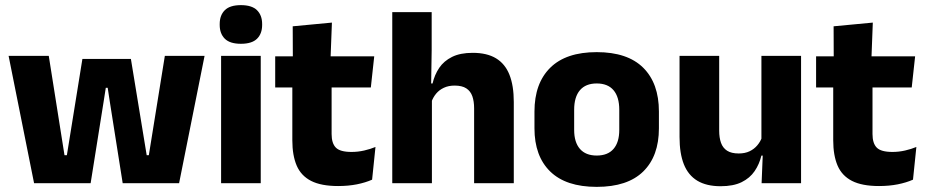

<svg xmlns="http://www.w3.org/2000/svg" viewBox="-20 -707 3570 741"><path d="M329.8 0H111.5L13.2 -491.4H168.2L228.9 -108.1H238.1L298 -479.5H485.2L546.1 -108.1H554.4L616.2 -491.4H769.5L671.2 0H453.5L404 -313.1L395.6 -368.2H388.3L379.7 -313.1Z M986.3 0H833.3V-491.4H986.3ZM909.8 -538Q867.2 -538 847.6 -557.6Q827.9 -577.3 827.9 -610.9V-614.3Q827.9 -648 847.6 -667.6Q867.2 -687.2 909.8 -687.2Q952.1 -687.2 971.9 -667.6Q991.7 -648 991.7 -614.3V-610.9Q991.7 -576.8 971.9 -557.4Q952.1 -538 909.8 -538Z M1285 11Q1219.5 11 1180.7 -8.8Q1141.9 -28.6 1125 -68Q1108.2 -107.4 1108.2 -165.5V-440.1H1259.8V-189.9Q1259.8 -153.9 1276.2 -137.3Q1292.5 -120.6 1336.8 -120.6Q1361.6 -120.6 1385.5 -126.1Q1409.4 -131.6 1429.1 -139.8L1416.1 -13.6Q1390.7 -2.3 1357.4 4.4Q1324.2 11 1285 11ZM1411.2 -369.5H1042.1V-489.6H1424.3ZM1255.6 -478.7H1110.2L1109.7 -605.5L1261 -619.8Z M1962.9 0H1809.8V-288.8Q1809.8 -315.9 1802.9 -335.6Q1795.9 -355.4 1779.6 -366Q1763.3 -376.7 1734.5 -376.7Q1710.9 -376.7 1692.9 -368.2Q1675 -359.8 1663.2 -345.6Q1651.4 -331.4 1645.1 -313.5L1614.1 -385H1649.4Q1657.2 -418.5 1675.1 -445.1Q1693.1 -471.7 1724.7 -487.4Q1756.3 -503.1 1804.4 -503.1Q1859.4 -503.1 1894.4 -481.9Q1929.4 -460.7 1946.1 -418.7Q1962.9 -376.6 1962.9 -313.3ZM1646.9 0H1493.9V-660.3H1646V-513.3L1643.5 -351.4L1646.9 -339.5Z M2282.9 14.2Q2164.2 14.2 2103.4 -45.2Q2042.7 -104.6 2042.7 -211.9V-276.5Q2042.7 -385.4 2103.6 -445.6Q2164.5 -505.8 2282.9 -505.8Q2401.7 -505.8 2462.4 -445.6Q2523 -385.4 2523 -276.5V-211.9Q2523 -104.6 2462.5 -45.2Q2402.1 14.2 2282.9 14.2ZM2282.9 -106.7Q2325.7 -106.7 2347.8 -132.3Q2370 -157.9 2370 -205.5V-283.2Q2370 -332.8 2347.8 -358.9Q2325.7 -384.9 2282.9 -384.9Q2240.5 -384.9 2218.2 -358.9Q2195.9 -332.8 2195.9 -283.2V-205.5Q2195.9 -157.9 2218.2 -132.3Q2240.5 -106.7 2282.9 -106.7Z M2602.6 -491.4H2755.6V-202.7Q2755.6 -175.7 2762.6 -155.9Q2769.6 -136.1 2786.1 -125.4Q2802.7 -114.7 2831 -114.7Q2855.1 -114.7 2872.9 -123.2Q2890.6 -131.7 2902.7 -146.1Q2914.9 -160.5 2921 -177.9L2944.7 -106.4H2918.5Q2910.7 -73.5 2892.4 -46.6Q2874.1 -19.7 2842.3 -4Q2810.5 11.7 2761.1 11.7Q2706.6 11.7 2671.3 -9.5Q2636.1 -30.8 2619.3 -72.9Q2602.6 -115 2602.6 -178.1ZM2918.6 -491.4H3071.6V0H2919.3L2924.3 -122.9L2918.6 -137.2Z M3372.5 11Q3307 11 3268.2 -8.8Q3229.4 -28.6 3212.5 -68Q3195.7 -107.4 3195.7 -165.5V-440.1H3347.3V-189.9Q3347.3 -153.9 3363.7 -137.3Q3380 -120.6 3424.3 -120.6Q3449.1 -120.6 3473 -126.1Q3496.9 -131.6 3516.6 -139.8L3503.6 -13.6Q3478.2 -2.3 3444.9 4.4Q3411.7 11 3372.5 11ZM3498.7 -369.5H3129.6V-489.6H3511.8ZM3343.1 -478.7H3197.7L3197.2 -605.5L3348.5 -619.8Z"/></svg>

Font: Anek Devanagari Medium
Style: Regular
Weight: 500
Designer: Kailash Malviya (Devanagari) & Yesha Goshar (Latin)
Foundry: Ek Type
Version: Version 1.003